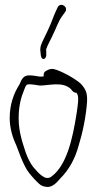

<svg xmlns="http://www.w3.org/2000/svg" viewBox="-20 -741 399 772"><path d="M19 -266C19 -226 31 -187 45 -158C57 -127 68 -95 81 -71C92 -49 105 -36 119 -20C131 -8 143 7 159 9C186 17 205 -3 223 -24C256 -57 282 -102 296 -155C312 -206 326 -272 330 -332C332 -368 324 -383 306 -403C288 -422 222 -459 193 -464C186 -464 179 -463 173 -460C163 -455 153 -451 156 -434C150 -433 145 -433 140 -433C126 -435 112 -438 98 -438C76 -438 68 -426 58 -401C36 -367 19 -322 19 -266ZM55 -266C55 -316 65 -351 78 -382C84 -397 85 -402 98 -402C112 -402 126 -399 140 -397C177 -397 233 -415 266 -382C271 -375 276 -368 287 -368C294 -361 295 -350 294 -333C293 -320 291 -304 288 -285C272 -182 248 -77 188 -32C174 -21 161 -25 149 -34C137 -42 124 -57 114 -69C102 -84 91 -106 83 -129C71 -167 55 -209 55 -266ZM143 -530 144 -519C147 -495 169 -501 166 -526V-537C165 -540 165 -543 166 -544C171 -560 188 -589 194 -604C204 -623 214 -654 229 -675L242 -693C256 -712 227 -733 213 -714L205 -697C195 -676 185 -645 175 -625C169 -610 150 -575 145 -560C142 -551 141 -541 143 -530Z"/></svg>

Font: Stray Cat
Style: SuCn
Weight: 400
Version: Version 1.0